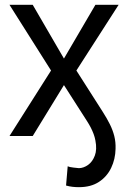

<svg xmlns="http://www.w3.org/2000/svg" viewBox="-20 -566 533 799"><path d="M19.5 0 192.4 -272.5 19.5 -545.9H116.2L246.1 -322.3L377 -545.9H473.6L297.9 -272.5L408.2 -99.6Q424.8 -73.7 437 -49.3Q449.2 -24.9 455.6 0.2Q461.9 25.4 460.9 53.7Q460 96.2 442.6 132.6Q425.3 168.9 391.8 190.9Q358.4 212.9 308.6 212.9Q293.9 212.9 281.5 211.4Q269 210 254.9 206.1L261.7 126Q268.6 129.4 285.4 131.3Q302.2 133.3 308.6 133.8Q328.1 133.3 346.4 120.4Q364.7 107.4 374.5 81.8Q384.3 56.2 377 18.6Q374.5 4.9 369.6 -8.3Q364.7 -21.5 357.7 -35.2Q350.6 -48.8 341.8 -62.5L246.1 -211.9L116.2 0Z"/></svg>

Font: Inter Tight
Style: Regular
Weight: 400
Designer: Rasmus Andersson
Foundry: rsms
Version: Version 3.002